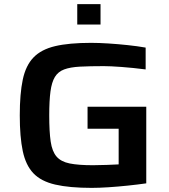

<svg xmlns="http://www.w3.org/2000/svg" viewBox="-20 -904 821 932"><path d="M425 8Q317 8 248 -8Q179 -24 142 -63Q105 -102 90.5 -170.5Q76 -239 76 -344Q76 -449 90.5 -517.5Q105 -586 142.5 -625Q180 -664 247.5 -680Q315 -696 422 -696Q460 -696 506.5 -693Q553 -690 600 -685Q647 -680 687 -673V-567Q624 -575 569.5 -579Q515 -583 484 -583Q415 -583 368 -580.5Q321 -578 291.5 -567Q262 -556 246.5 -530.5Q231 -505 225 -460Q219 -415 219 -344Q219 -265 226 -217Q233 -169 254.5 -144Q276 -119 318.5 -110.5Q361 -102 431 -102Q462 -102 499 -103.5Q536 -105 556 -106V-279H405V-386H690V-14Q648 -8 600 -3Q552 2 506.5 5Q461 8 425 8ZM355 -785V-884H468V-785Z"/></svg>

Font: Saira Expanded SemiBold
Style: Regular
Weight: 600
Width: 7
Designer: Hector Gatti with collaboration of the Omnibus-Type team
Foundry: Omnibus-Type
Version: Version 1.100; ttfautohint (v1.8.3)